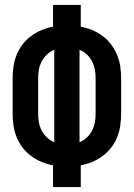

<svg xmlns="http://www.w3.org/2000/svg" viewBox="-20 -755 540 775"><path d="M194 0V-88Q170 -92 147.5 -101.5Q125 -111 105.5 -125.5Q86 -140 71 -159.5Q56 -179 47 -201.5Q38 -224 34.5 -248.5Q31 -273 31 -297V-438Q31 -462 34.5 -486.5Q38 -511 47 -533.5Q56 -556 71 -575.5Q86 -595 105.5 -609.5Q125 -624 147.5 -633.5Q170 -643 194 -647V-735H306V-647Q330 -643 352.5 -633.5Q375 -624 394.5 -609.5Q414 -595 428.5 -575.5Q443 -556 452.5 -533.5Q462 -511 465.5 -486.5Q469 -462 469 -438V-297Q469 -273 465.5 -248.5Q462 -224 453 -201.5Q444 -179 429 -159.5Q414 -140 394.5 -125.5Q375 -111 352.5 -101.5Q330 -92 306 -88V0ZM199 -181V-554Q182 -547 169 -534.5Q156 -522 148 -506.5Q140 -491 137 -473.5Q134 -456 134 -438V-297Q134 -279 137 -261.5Q140 -244 148 -228.5Q156 -213 169 -200.5Q182 -188 199 -181ZM301 -181Q318 -188 331 -200.5Q344 -213 352 -228.5Q360 -244 363 -261.5Q366 -279 366 -297V-438Q366 -456 363 -473.5Q360 -491 352 -506.5Q344 -522 331 -534.5Q318 -547 301 -554Z"/></svg>

Font: Iosevka Term
Style: Bold
Weight: 700
Monospace: yes
Designer: Belleve Invis
Foundry: Belleve Invis
Version: Version 30.0.1